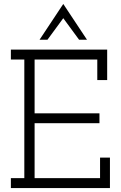

<svg xmlns="http://www.w3.org/2000/svg" viewBox="-20 -951 611 971"><path d="M536 0V-154H486V-50H155V-328H483V-378H155V-650H472V-546H522V-700H35V-650H103V-50H35V0ZM220 -750Q240 -777 260 -804.5Q280 -832 300 -859Q320 -832 340 -804.5Q360 -777 380 -750H420Q390 -795 360 -840.5Q330 -886 300 -931Q270 -886 240 -840.5Q210 -795 180 -750Z"/></svg>

Font: Josefin Slab Medium
Style: Regular
Weight: 500
Designer: Santiago Orozco
Foundry: Typemade
Version: Version 2.000